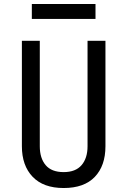

<svg xmlns="http://www.w3.org/2000/svg" viewBox="-20 -935 640 965"><path d="M300 10Q198 10 144 -46.5Q90 -103 90 -200V-730H180V-200Q180 -140 209.5 -105Q239 -70 300 -70Q360 -70 390 -105Q420 -140 420 -200V-730H510V-200Q510 -102 456.5 -46Q403 10 300 10ZM140 -840V-915H460V-840Z"/></svg>

Font: JetBrains Mono
Style: Regular
Weight: 400
Monospace: yes
Designer: Philipp Nurullin, Konstantin Bulenkov
Foundry: JetBrains
Version: Version 2.305